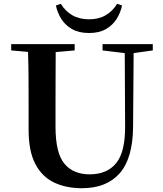

<svg xmlns="http://www.w3.org/2000/svg" viewBox="-20 -974 858 1013"><path d="M274.9 -944.8 300.8 -954.1Q324.2 -915 361.6 -893.6Q398.9 -872.1 450.2 -872.1Q500.5 -872.1 537.4 -893.6Q574.2 -915 598.1 -954.1L624 -944.8Q616.2 -907.7 595.5 -874.5Q574.7 -841.3 539.1 -820.6Q503.4 -799.8 450.2 -799.8Q396 -799.8 359.9 -820.6Q323.7 -841.3 303.2 -874.5Q282.7 -907.7 274.9 -944.8ZM521 -708V-741.2H786.1V-708L685.1 -693.8L682.1 -304.2Q680.7 -138.2 611.3 -59.6Q542 19 412.1 19Q328.6 19 265.4 -11Q202.1 -41 166.5 -108.6Q130.9 -176.3 130.9 -290V-400.9Q130.9 -475.1 130.6 -550Q130.4 -625 127.9 -700.2L39.1 -708V-741.2H374V-708L273.9 -699.2Q273.4 -624.5 273.2 -550.3Q272.9 -476.1 272.9 -400.9V-305.2Q272.9 -167 319.6 -110.6Q366.2 -54.2 453.1 -54.2Q545.4 -54.2 593.5 -114Q641.6 -173.8 640.1 -312L638.2 -693.8Z"/></svg>

Font: Source Han Serif TW
Style: Bold
Weight: 700
Designer: Ryoko NISHIZUKA Ë•øÂ°öÊ∂ºÂ≠ê (kana & ideographs); Frank Grie√ühammer (Latin, Greek & Cyrillic); Wenlong ZHANG Âº†ÊñáÈæô 
Foundry: Adobe
Version: Version 2.003;hotconv 1.1.1;makeotfexe 2.6.0